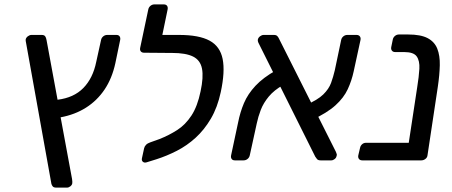

<svg xmlns="http://www.w3.org/2000/svg" viewBox="-20 -730 2057 874"><path d="M236 124Q225 124 220.5 119Q216 114 214 107L99 -533Q96 -546 97 -551Q99 -559 107 -565Q115 -571 123 -571H170Q181 -571 185.5 -565Q190 -559 192 -547L242 -276Q316 -285 359.5 -329.5Q403 -374 418 -448L440 -548Q442 -558 450 -564.5Q458 -571 468 -571H510Q520 -571 524.5 -564.5Q529 -558 527 -548L505 -442Q490 -373 456 -322.5Q422 -272 371.5 -240Q321 -208 256 -196L308 85Q310 99 309 104Q308 112 300.5 118Q293 124 285 124Z M647 9Q637 12 630.5 6.5Q624 1 626 -9L636 -55Q638 -64 645 -71Q652 -78 664 -82L706 -97Q749 -114 786.5 -138Q824 -162 851.5 -204Q879 -246 893 -314Q907 -379 899.5 -417.5Q892 -456 859 -472.5Q826 -489 763 -489H733Q723 -489 718 -495.5Q713 -502 715 -512L722 -548Q724 -558 732.5 -564.5Q741 -571 751 -571H795Q886 -571 934 -545Q982 -519 993.5 -461.5Q1005 -404 985 -311Q970 -241 940 -190Q910 -139 870.5 -103Q831 -67 785 -43.5Q739 -20 692 -5ZM755 -489 636 -490Q626 -490 621 -496Q616 -502 618 -512L655 -687Q657 -697 665 -703.5Q673 -710 683 -710H725Q736 -710 740.5 -703.5Q745 -697 743 -687L719 -571H775Z M1439 0Q1428 0 1423 -6Q1418 -12 1415 -17L1158 -532Q1152 -543 1154 -551Q1156 -559 1164 -565Q1172 -571 1180 -571H1227Q1238 -571 1243 -565Q1248 -559 1250 -554L1509 -39Q1512 -32 1513 -28Q1514 -24 1512 -20Q1511 -12 1503.5 -6Q1496 0 1488 0ZM1049 0Q1039 0 1034.5 -6.5Q1030 -13 1032 -23L1064 -173Q1073 -219 1090.5 -260.5Q1108 -302 1143 -339.5Q1178 -377 1237 -410L1269 -343Q1228 -320 1203.5 -290.5Q1179 -261 1167 -229.5Q1155 -198 1149 -169L1117 -23Q1115 -13 1107 -6.5Q1099 0 1089 0ZM1398 -183 1372 -252Q1426 -275 1451.5 -300Q1477 -325 1487 -352.5Q1497 -380 1504 -410L1533 -548Q1535 -558 1543 -564.5Q1551 -571 1561 -571H1603Q1613 -571 1618 -564.5Q1623 -558 1621 -548L1590 -405Q1581 -363 1563 -324Q1545 -285 1507 -250.5Q1469 -216 1398 -183Z M1629 0Q1619 0 1614 -6.5Q1609 -13 1611 -23L1619 -57Q1621 -67 1628.5 -73.5Q1636 -80 1646 -80H1928L1915 -19Q1913 -9 1905.5 -4.5Q1898 0 1888 0ZM1850 0Q1840 0 1836 -6.5Q1832 -13 1832 -23L1879 -332Q1887 -381 1889 -417Q1891 -453 1877 -473Q1863 -493 1820 -493H1779Q1769 -493 1764 -499.5Q1759 -506 1761 -516L1768 -550Q1770 -560 1778 -566.5Q1786 -573 1796 -573H1838Q1895 -573 1926.5 -556.5Q1958 -540 1970.5 -508.5Q1983 -477 1982 -433Q1981 -389 1973 -335L1926 -23Q1925 -13 1916.5 -6.5Q1908 0 1898 0Z"/></svg>

Font: Rubik
Style: Italic
Weight: 400
Italic angle: -12°
Designer: Hubert and Fischer
Foundry: Hubert and Fischer
Version: Version 2.300;gftools[0.9.30]